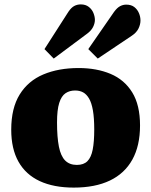

<svg xmlns="http://www.w3.org/2000/svg" viewBox="-20 -838 687 872"><path d="M315 14Q224 14 160.5 -15.5Q97 -45 64 -103.5Q31 -162 31 -249Q31 -347 69.5 -409Q108 -471 177 -500Q246 -529 337 -529Q419 -529 482 -502.5Q545 -476 580.5 -418.5Q616 -361 616 -268Q616 -176 581 -113Q546 -50 479 -18Q412 14 315 14ZM329 -89Q360 -89 377 -106Q394 -123 401 -158.5Q408 -194 408 -250Q408 -302 402 -336.5Q396 -371 384.5 -390.5Q373 -410 357.5 -418.5Q342 -427 321 -427Q296 -427 277.5 -414.5Q259 -402 249 -370.5Q239 -339 239 -282Q239 -215 247.5 -172Q256 -129 276 -109Q296 -89 329 -89ZM424 -572 381 -615 498 -784Q512 -803 525.5 -810Q539 -817 553 -817Q576 -817 590 -806Q604 -795 611 -778.5Q618 -762 618 -745Q618 -727 609 -708.5Q600 -690 579 -676ZM224 -572 182 -615 291 -785Q304 -804 317.5 -811Q331 -818 347 -818Q369 -818 383.5 -806.5Q398 -795 404.5 -778.5Q411 -762 411 -748Q411 -732 402.5 -715Q394 -698 373 -683Z"/></svg>

Font: Literata ExtraBold
Style: Regular
Weight: 800
Designer: Latin by Veronika Burian and Jose Scaglione. Greek by Irene Vlachou. Cyrillic by Vera Evstafieva.
Foundry: TypeTogether
Version: Version 3.103;gftools[0.9.29]